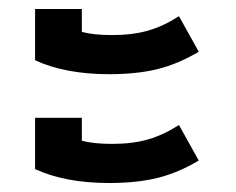

<svg xmlns="http://www.w3.org/2000/svg" viewBox="-20 -470 524 427"><path d="M58 -336V-450H162V-399Q189 -392 229 -392Q275 -392 309.5 -402Q344 -412 378 -434L422 -355Q377 -328 331 -316.5Q285 -305 223 -305Q125 -305 58 -336ZM58 -94V-208H162V-157Q189 -150 229 -150Q275 -150 309.5 -160Q344 -170 378 -192L422 -113Q377 -86 331 -74.5Q285 -63 223 -63Q125 -63 58 -94Z"/></svg>

Font: Athiti SemiBold
Style: Regular
Weight: 600
Designer: CadsonDemak Team
Foundry: CadsonDemak
Version: Version 1.033